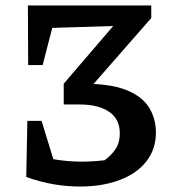

<svg xmlns="http://www.w3.org/2000/svg" viewBox="-20 -672 629 702"><path d="M76 -25 80 -230H132L175 -90Q226 -81 279 -81Q318 -81 362 -86Q385 -102 401.5 -125.5Q418 -149 418 -185Q418 -237 378.5 -263.5Q339 -290 272 -290H213V-366L394 -577L171 -570L136 -434H83L82 -652H533V-606L322 -365Q405 -361 455.5 -337Q506 -313 528 -274Q550 -235 550 -187Q550 -127 515.5 -82.5Q481 -38 418 -14Q355 10 271 10Q226 10 177.5 2Q129 -6 76 -25Z"/></svg>

Font: Piazzolla SC SemiBold
Style: Regular
Weight: 600
Designer: Juan Pablo del Peral
Foundry: Huerta Tipografica
Version: Version 1.330